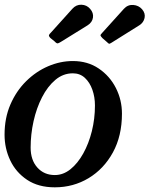

<svg xmlns="http://www.w3.org/2000/svg" viewBox="-22 -791 640 821"><path d="M-2.5 -215Q-2.5 -286.5 22.5 -344.2Q47.5 -402 89.8 -443.8Q132 -485.5 184 -507.8Q236 -530 289.5 -530Q353 -530 400.2 -498Q447.5 -466 473.5 -414.8Q499.5 -363.5 499.5 -305Q499.5 -210 460.8 -139.2Q422 -68.5 356.8 -29.2Q291.5 10 212.5 10Q142 10 94 -22Q46 -54 21.8 -105.2Q-2.5 -156.5 -2.5 -215ZM109 -160Q109 -106.5 137.8 -74.5Q166.5 -42.5 212.5 -42.5Q248.5 -42.5 279.5 -67.5Q310.5 -92.5 334 -134.8Q357.5 -177 370.8 -230.2Q384 -283.5 384 -340Q384 -376 373 -407.2Q362 -438.5 341 -458Q320 -477.5 289.5 -477.5Q248 -477.5 214.8 -449.5Q181.5 -421.5 157.8 -375.2Q134 -329 121.5 -272.8Q109 -216.5 109 -160ZM212 -613.5 193.5 -628.5Q186 -636.5 187.5 -641Q189 -645.5 196.5 -652.5L287.5 -753.5Q303.5 -771.5 326.2 -770.8Q349 -770 363.5 -753Q378.5 -736 375.5 -715.8Q372.5 -695.5 353 -683L242.5 -614.5Q231.5 -607.5 226 -605.8Q220.5 -604 212 -613.5ZM435.5 -611 416 -628Q408.5 -636 407.8 -639.2Q407 -642.5 414.5 -650L508 -753.5Q524.5 -771.5 547.8 -769.8Q571 -768 585.5 -751.5Q600.5 -734 596.2 -714.2Q592 -694.5 574 -683L453.5 -607.5Q446.5 -603 443.8 -604.2Q441 -605.5 435.5 -611Z"/></svg>

Font: Besley* Medium
Style: Italic
Weight: 500
Italic angle: -13°
Designer: Owen Earl
Foundry: indestructible type*
Version: Version 3.000; ttfautohint (v1.8.3)